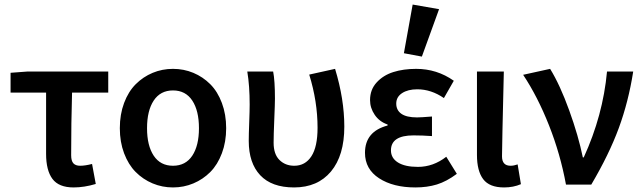

<svg xmlns="http://www.w3.org/2000/svg" viewBox="-20 -802 2789 834"><path d="M299.8 12.2Q235.4 12.2 207.8 -24.9Q180.2 -62 180.2 -133.8V-399.9H25.9V-485.8L98.1 -491.2H450.2V-399.9H293Q289.1 -269 289.1 -127.9Q289.1 -103 298.8 -92.5Q308.6 -82 328.1 -82Q349.6 -82 379.9 -89.8L396 -2.9Q345.7 12.2 299.8 12.2Z M500.5 -245.1Q500.5 -305.2 519 -354.7Q537.6 -404.3 569.6 -436.3Q601.6 -468.3 643.1 -485.6Q684.6 -502.9 731.4 -502.9Q778.3 -502.9 819.8 -485.6Q861.3 -468.3 893.3 -436.3Q925.3 -404.3 943.8 -354.7Q962.4 -305.2 962.4 -245.1Q962.4 -185.5 943.8 -136.2Q925.3 -86.9 893.6 -54.9Q861.8 -22.9 820.1 -5.4Q778.3 12.2 731.4 12.2Q684.6 12.2 642.8 -5.4Q601.1 -22.9 569.3 -54.9Q537.6 -86.9 519 -136.2Q500.5 -185.5 500.5 -245.1ZM844.2 -245.1Q844.2 -321.3 815.2 -365.2Q786.1 -409.2 731.4 -409.2Q676.8 -409.2 647.7 -365.2Q618.7 -321.3 618.7 -245.1Q618.7 -169.4 647.7 -125.7Q676.8 -82 731.4 -82Q786.1 -82 815.2 -125.7Q844.2 -169.4 844.2 -245.1Z M1257.3 12.2Q1160.2 12.2 1110.4 -40.8Q1060.5 -93.8 1060.5 -189.9Q1060.5 -216.8 1062.5 -269.5Q1064.5 -322.3 1064.5 -348.1Q1064.5 -429.2 1054.2 -491.2H1166.5Q1174.3 -452.1 1174.3 -373Q1174.3 -351.1 1171.4 -283.2Q1168.5 -215.3 1168.5 -182.1Q1168.5 -132.3 1193.8 -107.2Q1219.2 -82 1258.3 -82Q1305.7 -82 1332.5 -123Q1359.4 -164.1 1359.4 -247.1Q1359.4 -361.3 1323.2 -478L1435.5 -502.9Q1475.6 -371.1 1475.6 -252Q1475.6 -126.5 1417.7 -57.1Q1359.9 12.2 1257.3 12.2Z M1784.2 12.2Q1688 12.2 1626.7 -27.6Q1565.4 -67.4 1565.4 -138.2Q1565.4 -231 1663.6 -256.8V-261.2Q1627.9 -273.4 1607.7 -303.2Q1587.4 -333 1587.4 -367.2Q1587.4 -412.6 1616 -443.8Q1644.5 -475.1 1688.5 -489Q1732.4 -502.9 1787.6 -502.9Q1877.9 -502.9 1951.2 -451.2L1908.2 -376Q1853 -414.1 1792.5 -414.1Q1752 -414.1 1726.6 -397.5Q1701.2 -380.9 1701.2 -352.1Q1701.2 -323.2 1723.6 -307.6Q1746.1 -292 1791.5 -292Q1808.6 -292 1856.4 -295.9V-210.9Q1814.5 -213.9 1776.4 -213.9Q1678.2 -213.9 1678.2 -148.9Q1678.2 -115.2 1708.7 -96.2Q1739.3 -77.1 1795.4 -77.1Q1861.8 -77.1 1918.5 -121.1L1964.4 -46.9Q1919.9 -13.7 1877.7 -0.7Q1835.4 12.2 1784.2 12.2ZM1734.4 -570.8 1772.5 -782.2 1887.2 -762.2 1812.5 -556.2Z M2169.4 12.2Q2106 12.2 2078.9 -23.7Q2051.8 -59.6 2051.8 -128.9V-491.2H2168.5Q2160.6 -163.1 2160.6 -123Q2160.6 -82 2197.8 -82Q2211.9 -82 2228.5 -87.9L2242.7 -2Q2210 12.2 2169.4 12.2Z M2438.5 0Q2414.1 -132.8 2364.7 -257.6Q2315.4 -382.3 2252.4 -477.1L2369.6 -502.9Q2412.6 -433.1 2452.6 -322.3Q2492.7 -211.4 2511.7 -118.2H2515.6Q2599.1 -300.3 2616.7 -491.2H2730.5Q2710 -360.4 2668 -246.1Q2626 -131.8 2548.3 0Z"/></svg>

Font: Toshiba Sans Medium
Style: Regular
Weight: 500
Designer: Paul D. Hunt
Foundry: Toshiba Corporation
Version: Version 2.020;PS 2.0;hotconv 1.0.86;makeotf.lib2.5.63406